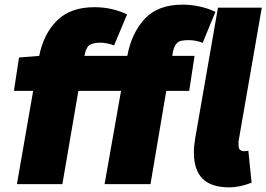

<svg xmlns="http://www.w3.org/2000/svg" viewBox="-20 -794 1149 828"><path d="M62 -546 149 -553Q168 -648 226 -705.5Q284 -763 387 -763Q463 -763 528 -732L472 -598Q461 -603 443.5 -606.5Q426 -610 414 -610Q382 -610 366.5 -600Q351 -590 344 -553H529Q547 -651 604 -712.5Q661 -774 767 -774Q803 -774 840.5 -766Q878 -758 909 -743L854 -609Q844 -614 826.5 -617.5Q809 -621 795 -621Q772 -621 759 -617.5Q746 -614 737 -600.5Q728 -587 724 -560L723 -553H819L796 -402H697L629 0H431L502 -402H318L249 0H53L123 -402H40ZM816 -138Q816 -163 822 -199L920 -761H1109L1010 -192Q1008 -181 1008.5 -175.5Q1009 -170 1009 -165Q1009 -152 1016 -147Q1023 -142 1031 -142Q1041 -142 1051 -144L1065 -6Q1012 14 969 14Q891 14 853.5 -23.5Q816 -61 816 -138Z"/></svg>

Font: Nebula Sans Black
Style: Regular
Weight: 900
Italic angle: -9°
Designer: Paul D. Hunt for Adobe (as Source Sans)
Foundry: Nebula Entertainment & Broadcasting LLC
Version: Version 1.010